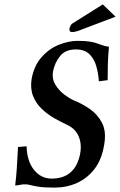

<svg xmlns="http://www.w3.org/2000/svg" viewBox="-20 -844 546 874"><path d="M448 -824 506 -768 353 -710Q336 -703 325.5 -700.5Q315 -698 308 -698Q296 -698 296 -710V-713Q297 -718 300.5 -726Q304 -734 311 -738ZM476 -631Q472 -591 471 -553.5Q470 -516 470 -479L430 -474Q428 -507 419 -540.5Q410 -574 388 -596.5Q366 -619 325 -619Q278 -619 253.5 -589Q229 -559 221 -517Q216 -485 232 -458.5Q248 -432 272 -414Q296 -396 314 -388Q352 -373 388 -348.5Q424 -324 444.5 -284.5Q465 -245 454 -184Q443 -117 410 -74.5Q377 -32 330 -11Q283 10 228 10Q181 10 156 6Q131 2 118.5 -1.5Q106 -5 94 -5Q80 -5 71 -2.5Q62 0 49 0Q54 -38 56.5 -78Q59 -118 62 -175L101 -178Q103 -110 135 -70.5Q167 -31 215 -31Q323 -31 345 -145Q353 -189 337.5 -224.5Q322 -260 281 -278Q257 -289 227 -306Q197 -323 170.5 -348Q144 -373 130.5 -407Q117 -441 124 -485Q135 -545 169 -583.5Q203 -622 247.5 -640Q292 -658 333 -658Q367 -658 386.5 -655Q406 -652 419 -647.5Q432 -643 444.5 -638.5Q457 -634 476 -631Z"/></svg>

Font: Libertinus Serif SemiBold
Style: Italic
Weight: 600
Italic angle: -11.5°
Designer: Philipp H. Poll, Khaled Hosny
Foundry: Caleb Maclennan
Version: Version 7.051;RELEASE